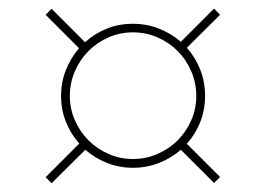

<svg xmlns="http://www.w3.org/2000/svg" viewBox="-20 -559 620 448"><path d="M143 -335Q143 -305 154.8 -278.2Q166.5 -251.5 186.5 -231.5Q206.5 -211.5 233.2 -199.8Q260 -188 290 -188Q320.5 -188 347.5 -199.8Q374.5 -211.5 394.5 -231.5Q414.5 -251.5 426.2 -278.2Q438 -305 438 -335Q438 -365.5 426.2 -392.8Q414.5 -420 394.5 -440Q374.5 -460 347.5 -471.8Q320.5 -483.5 290 -483.5Q260 -483.5 233.2 -471.8Q206.5 -460 186.5 -440Q166.5 -420 154.8 -392.8Q143 -365.5 143 -335ZM416 -447.5Q436 -425 447.2 -396.5Q458.5 -368 458.5 -335Q458.5 -302.5 447.2 -274.2Q436 -246 416 -223.5L493.5 -146L479.5 -132L402 -209.5Q379.5 -190 351 -178.8Q322.5 -167.5 290 -167.5Q258 -167.5 229.8 -178.8Q201.5 -190 179 -209.5L100.5 -131.5L86.5 -145.5L165 -224Q145 -246.5 133.8 -274.8Q122.5 -303 122.5 -335Q122.5 -367.5 133.8 -395.8Q145 -424 164.5 -446.5L86.5 -524.5L100.5 -538.5L178.5 -460.5Q201 -481 229.2 -492.2Q257.5 -503.5 290 -503.5Q322.5 -503.5 351 -492.2Q379.5 -481 402 -461.5L479.5 -539L493.5 -524.5Z"/></svg>

Font: Lato 2
Style: Regular
Weight: 200
Designer: Lukasz Dziedzic with Adam Twardoch and Botio Nikoltchev
Foundry: tyPoland Lukasz Dziedzic
Version: Version 2.015; 2015-08-06; http://www.latofonts.com/